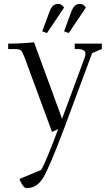

<svg xmlns="http://www.w3.org/2000/svg" viewBox="-20 -663 562 986"><path d="M22 -411.1V-439Q89.8 -439 154.8 -445.8L298.8 -53.2L416 -370.1Q418.9 -378.9 418.9 -387.2Q418.9 -411.1 377 -411.1H363.8V-439H502.9V-411.1L453.1 -390.1L306.2 4.9Q234.4 194.3 202.4 248.8Q170.4 303.2 116.2 303.2Q106.9 303.2 95.9 287.8Q85 272.5 80.1 255.9L190.9 210Q213.4 175.3 278.8 0L247.1 14.2L105 -371.1Q95.7 -396 87.6 -403.6Q79.6 -411.1 56.2 -411.1ZM196.8 -502 231 -594.2Q240.7 -621.6 251.2 -632.3Q261.7 -643.1 278.8 -643.1Q296.9 -643.1 309.1 -624L221.2 -493.2ZM309.1 -502 342.8 -594.2Q352.5 -621.6 363.3 -632.3Q374 -643.1 391.1 -643.1Q408.7 -643.1 420.9 -624L333 -493.2Z"/></svg>

Font: Dihjauti
Style: Regular
Weight: 400
Designer: T. Christopher White
Version: Version 3.0.0